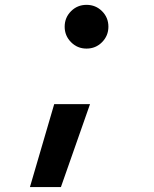

<svg xmlns="http://www.w3.org/2000/svg" viewBox="-20 -547 626 780"><path d="M331.5 -349.6Q294.4 -349.6 268.6 -375.7Q242.7 -401.8 242.7 -438.4Q242.7 -475.6 268.6 -501.5Q294.4 -527.3 331.5 -527.3Q368.8 -527.3 394.6 -501.5Q420.4 -475.7 420.4 -438.5Q420.4 -401.9 394.6 -375.7Q368.8 -349.6 331.5 -349.6ZM101.6 212.9 200.2 -124H345.7L227.5 212.9Z"/></svg>

Font: Cascadia Mono NF
Style: Italic
Weight: 400
Italic angle: -10°
Monospace: yes
Designer: Aaron Bell
Foundry: Saja Typeworks
Version: Version 2404.023